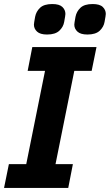

<svg xmlns="http://www.w3.org/2000/svg" viewBox="-24 -931 544 951"><path d="M314 0H-4L20 -118H106L199 -580H113L136 -698H454L430 -580H344L251 -118H337ZM209 -760Q175 -760 159.5 -774.5Q144 -789 144 -809Q144 -814 145.5 -822Q147 -830 150 -848Q155 -874 174.5 -892.5Q194 -911 235 -911Q270 -911 285 -896.5Q300 -882 300 -862Q300 -857 298.5 -849Q297 -841 294 -823Q290 -798 270 -779Q250 -760 209 -760ZM409 -760Q375 -760 359.5 -774.5Q344 -789 344 -809Q344 -814 345.5 -822Q347 -830 350 -848Q355 -874 374.5 -892.5Q394 -911 435 -911Q470 -911 485 -896.5Q500 -882 500 -862Q500 -857 498.5 -849Q497 -841 494 -823Q490 -798 470 -779Q450 -760 409 -760Z"/></svg>

Font: IBM Plex Sans Var
Style: Italic
Weight: 400
Italic angle: -11.31°
Designer: Mike Abbink, Paul van der Laan, Pieter van Rosmalen
Foundry: Bold Monday
Version: Version 1.001